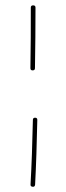

<svg xmlns="http://www.w3.org/2000/svg" viewBox="-20 -693 249 721"><path d="M104.5 -672.9Q113.3 -672.9 113.3 -664.6Q113.3 -611.3 112.8 -554Q112.3 -496.6 111.3 -437Q111.3 -428.7 102.5 -428.7Q94.2 -428.7 94.2 -437Q95.2 -496.6 95.5 -554Q95.7 -611.3 95.7 -664.6Q95.7 -672.9 104.5 -672.9ZM111.8 -251Q120.1 -251 120.1 -242.7Q118.7 -176.8 116.7 -115Q114.7 -53.2 111.8 0.5Q110.8 9.3 102.5 8.3Q93.8 7.3 94.7 -0.5Q97.7 -54.2 99.9 -115.5Q102.1 -176.8 103.5 -242.7Q103.5 -251 111.8 -251Z"/></svg>

Font: Mikhak-DS1-FD Thin
Style: Regular
Weight: 100
Designer: Amin Abedi
Version: Version 3.2